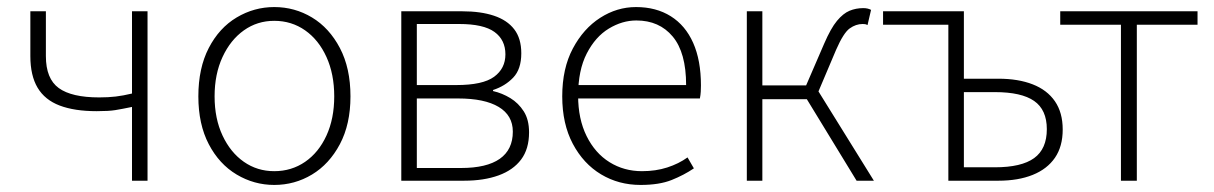

<svg xmlns="http://www.w3.org/2000/svg" viewBox="-20 -512 3439 544"><path d="M354 0V-209Q325 -203 306.5 -200Q288 -197 254 -197Q191 -197 149 -213Q107 -229 86.5 -263.5Q66 -298 66 -353V-480H110V-353Q110 -289 146.5 -262.5Q183 -236 261 -236Q287 -236 308 -238.5Q329 -241 354 -247V-480H398V0Z M757 12Q700 12 650.5 -17.5Q601 -47 571.5 -103.5Q542 -160 542 -239Q542 -319 571.5 -376Q601 -433 650.5 -462.5Q700 -492 757 -492Q815 -492 864 -462.5Q913 -433 943 -376Q973 -319 973 -239Q973 -160 943 -103.5Q913 -47 864 -17.5Q815 12 757 12ZM757 -27Q806 -27 844.5 -53.5Q883 -80 905 -128Q927 -176 927 -239Q927 -302 905 -350.5Q883 -399 844.5 -426Q806 -453 757 -453Q709 -453 671 -426Q633 -399 610.5 -350.5Q588 -302 588 -239Q588 -176 610.5 -128Q633 -80 671 -53.5Q709 -27 757 -27Z M1117 0V-480H1290Q1342 -480 1379.5 -467.5Q1417 -455 1437 -429Q1457 -403 1457 -361Q1457 -316 1434 -292Q1411 -268 1377 -257V-254Q1403 -248 1426 -234Q1449 -220 1464 -196.5Q1479 -173 1479 -137Q1479 -90 1456.5 -60Q1434 -30 1392.5 -15Q1351 0 1295 0ZM1161 -271H1273Q1348 -271 1380 -294.5Q1412 -318 1412 -358Q1412 -399 1381 -421.5Q1350 -444 1281 -444H1161ZM1161 -36H1286Q1359 -36 1396 -62Q1433 -88 1433 -139Q1433 -185 1393 -209Q1353 -233 1278 -233H1161Z M1795 12Q1733 12 1683 -18Q1633 -48 1603 -104.5Q1573 -161 1573 -239Q1573 -318 1603 -374.5Q1633 -431 1680.5 -461.5Q1728 -492 1782 -492Q1839 -492 1880.5 -466Q1922 -440 1944 -390.5Q1966 -341 1966 -270Q1966 -262 1965.5 -252.5Q1965 -243 1963 -233H1600V-271H1924Q1924 -363 1886 -408.5Q1848 -454 1783 -454Q1743 -454 1705 -431Q1667 -408 1642.5 -360.5Q1618 -313 1618 -241Q1618 -175 1642 -126.5Q1666 -78 1707 -52.5Q1748 -27 1799 -27Q1838 -27 1870.5 -37.5Q1903 -48 1928 -66L1946 -35Q1918 -16 1883 -2Q1848 12 1795 12Z M2096 0V-480H2140V-270H2264L2315 -388Q2334 -432 2351.5 -453Q2369 -474 2387 -481.5Q2405 -489 2426 -489Q2439 -489 2448 -484L2438 -441Q2434 -443 2431.5 -443.5Q2429 -444 2424 -444Q2405 -444 2387.5 -431.5Q2370 -419 2349 -371L2299 -253L2456 0H2407L2266 -231H2140V0Z M2667 0V-442H2482V-480H2711V-289H2809Q2865 -289 2906 -273Q2947 -257 2969 -225Q2991 -193 2991 -145Q2991 -97 2969 -65Q2947 -33 2906 -16.5Q2865 0 2809 0ZM2711 -38H2799Q2874 -38 2910 -64Q2946 -90 2946 -146Q2946 -201 2910 -226Q2874 -251 2799 -251H2711Z M3156 0V-442H2984V-480H3373V-442H3201V0Z"/></svg>

Font: Source Sans 3 Light
Style: Regular
Weight: 300
Designer: Paul D. Hunt
Foundry: Adobe
Version: Version 3.052;hotconv 1.1.0;makeotfexe 2.6.0